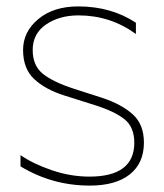

<svg xmlns="http://www.w3.org/2000/svg" viewBox="-20 -562 513 599"><path d="M298 -257Q359 -237 394 -205.5Q429 -174 429 -117Q429 -53 385 -18Q341 17 260 17Q143 17 44 -43V-78Q83 -51 141.5 -31Q200 -11 259 -11Q399 -11 399 -117Q399 -165 369 -189.5Q339 -214 276 -234L181 -264Q121 -283 86.5 -315.5Q52 -348 52 -406Q52 -463 99.5 -502.5Q147 -542 224 -542Q327 -542 404 -491V-456Q324 -514 225 -514Q165 -514 123.5 -485.5Q82 -457 82 -406Q82 -357 114 -331.5Q146 -306 211 -285Z"/></svg>

Font: Roundo ExtraLight
Style: Regular
Weight: 250
Designer: Namrata Goyal (Gurmukhi), Shiva Nallaperumal (Latin)
Foundry: Indian Type Foundry
Version: Version 1.000;PS 1.0;hotconv 1.0.88;makeotf.lib2.5.647800